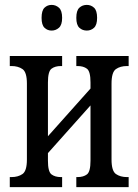

<svg xmlns="http://www.w3.org/2000/svg" viewBox="-20 -765 566 785"><path d="M335 -640Q317 -640 304.5 -651.5Q292 -663 292 -692Q292 -722 304.5 -733.5Q317 -745 335 -745Q352 -745 364.5 -733.5Q377 -722 377 -692Q377 -663 364.5 -651.5Q352 -640 335 -640ZM191 -640Q174 -640 162 -651.5Q150 -663 150 -692Q150 -722 162 -733.5Q174 -745 191 -745Q208 -745 221 -733.5Q234 -722 234 -692Q234 -663 221 -651.5Q208 -640 191 -640ZM20 0V-41H27Q54 -41 72 -53.5Q90 -66 90 -113V-423Q90 -470 72 -482.5Q54 -495 27 -495H20V-536H234V-495H229Q205 -495 190.5 -484Q176 -473 176 -428V-208L350 -403V-428Q350 -473 335.5 -484Q321 -495 297 -495H292V-536H506V-495H499Q472 -495 454 -482.5Q436 -470 436 -423V-113Q436 -66 454 -53.5Q472 -41 499 -41H506V0H292V-41H297Q321 -41 335.5 -52Q350 -63 350 -108V-334L176 -139V-108Q176 -63 190.5 -52Q205 -41 229 -41H234V0Z"/></svg>

Font: Noto Serif ExtraCondensed
Style: Regular
Weight: 400
Width: 2
Designer: Monotype Design Team
Foundry: Monotype Imaging Inc.
Version: Version 2.015